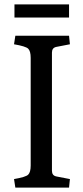

<svg xmlns="http://www.w3.org/2000/svg" viewBox="-20 -856 377 876"><path d="M50 0 44 -39Q97 -48 108.5 -59Q120 -70 120 -101V-592Q120 -623 108.5 -634Q97 -645 44 -654L50 -693H295L299 -654L237 -642Q217 -638 217 -616V-77Q217 -55 237 -51L299 -39L295 0ZM46 -776V-836H295V-776Z"/></svg>

Font: Poly
Style: Regular
Weight: 400
Designer: Jos Nicols Silva Schwarzenberg
Foundry: Jose Nicolas Silva Schwarzenberg
Version: Version 1.001